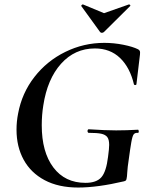

<svg xmlns="http://www.w3.org/2000/svg" viewBox="-20 -828 673 860"><path d="M54 -247Q54 -284 61 -319Q78 -411 134 -483Q190 -555 272.5 -595.5Q355 -636 447 -636Q490 -636 532.5 -627.5Q575 -619 599 -607Q605 -603 606.5 -599Q608 -595 607 -584L591 -450Q590 -447 585.5 -447Q581 -447 580 -450Q562 -526 517.5 -568.5Q473 -611 405 -611Q315 -611 253.5 -542.5Q192 -474 174 -356Q167 -313 167 -267Q167 -147 219 -78Q271 -9 363 -9Q412 -9 434 -34Q456 -59 464 -126Q469 -163 469 -179Q469 -203 460.5 -214Q452 -225 433.5 -229Q415 -233 377 -233Q375 -233 373.5 -235.5Q372 -238 372 -241Q372 -244 373.5 -246.5Q375 -249 377 -249Q452 -244 500 -244Q547 -244 598 -247Q601 -247 601.5 -240Q602 -233 598 -233Q585 -234 579 -226.5Q573 -219 568 -190Q563 -161 557 -116Q551 -77 550 -56Q549 -35 547 -28Q546 -22 544 -20Q542 -18 536 -16Q417 12 330 12Q242 12 180 -21Q118 -54 86 -112.5Q54 -171 54 -247ZM344 -802Q344 -804 347 -806.5Q350 -809 352 -808L446 -769L557 -808H558Q561 -808 563 -805.5Q565 -803 563 -801L446 -685Q442 -681 436 -681Q431 -681 428 -685L344 -801Z"/></svg>

Font: Cormorant Infant
Style: Bold Italic
Weight: 700
Italic angle: -10°
Designer: Christian Thalmann (Catharsis Fonts)
Foundry: Catharsis Fonts
Version: Version 4.000